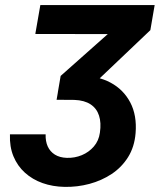

<svg xmlns="http://www.w3.org/2000/svg" viewBox="-20 -731 634 762"><path d="M140.1 -710.9H593.8L576.7 -611.3L316.9 -364.3H209.5L220.7 -429.7L407.7 -595.7L120.1 -596.2ZM219.7 -422.4 297.9 -429.2Q367.2 -430.7 418.7 -403.1Q470.2 -375.5 497.1 -324.2Q523.9 -272.9 518.1 -202.6Q513.7 -147.9 488.3 -107.4Q462.9 -66.9 423.1 -40.5Q383.3 -14.2 335 -1.2Q286.6 11.7 236.3 10.7Q189 9.8 148.9 -4.4Q108.9 -18.6 79.1 -45.4Q49.3 -72.3 33.4 -110.6Q17.6 -148.9 19.5 -197.8H161.1Q160.2 -170.4 169.4 -149.9Q178.7 -129.4 197.8 -117.4Q216.8 -105.5 245.1 -104.5Q276.4 -103.5 304.7 -115.2Q333 -127 352.5 -149.7Q372.1 -172.4 376.5 -204.6Q382.3 -243.7 373 -272.2Q363.8 -300.8 339.4 -316.9Q314.9 -333 275.4 -334.5L204.6 -335Z"/></svg>

Font: Roboto
Style: Bold Italic
Weight: 700
Italic angle: -12°
Designer: Christian Robertson
Foundry: Google
Version: Version 3.0